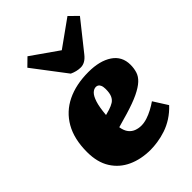

<svg xmlns="http://www.w3.org/2000/svg" viewBox="-243 -936 1056 1056"><g transform="rotate(-45 285.0 -408.0)"><path d="M349 -531Q436 -531 488.5 -496Q541 -461 541 -395Q541 -368 533.5 -343.5Q526 -319 504 -298.5Q482 -278 441.5 -258.5Q401 -239 334 -219L254 -196Q259 -165 273 -147.5Q287 -130 306.5 -123Q326 -116 346 -116Q368 -116 391.5 -123.5Q415 -131 438.5 -143.5Q462 -156 482 -170L534 -88Q506 -58 474 -37.5Q442 -17 408.5 -6Q375 5 344 9.5Q313 14 289 14Q215 14 157 -12.5Q99 -39 65.5 -92Q32 -145 32 -225Q32 -326 71 -394Q110 -462 181 -496.5Q252 -531 349 -531ZM350 -396Q350 -415 345.5 -425.5Q341 -436 334.5 -440Q328 -444 320 -444Q304 -444 290 -430.5Q276 -417 265.5 -385Q255 -353 250 -295L282 -304Q304 -311 319 -320.5Q334 -330 342 -348Q350 -366 350 -396ZM128 -785 173 -829 330 -719 485 -830 534 -782 401 -615Q386 -596 370 -587Q354 -578 337 -578Q321 -578 305 -582Q289 -586 274 -593Z"/></g></svg>

Font: Literata Black
Style: Italic
Weight: 900
Italic angle: -2°
Designer: Latin by Veronika Burian and Jose Scaglione. Greek by Irene Vlachou. Cyrillic by Vera Evstafieva
Foundry: TypeTogether
Version: Version 3.002